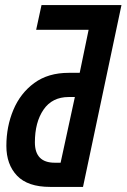

<svg xmlns="http://www.w3.org/2000/svg" viewBox="-20 -734 497 754"><path d="M177 0Q89 0 47 -44Q5 -88 5 -161Q5 -237 32.5 -302.5Q60 -368 114.5 -408Q169 -448 250 -448H293L328 -617H122L143 -714H457L306 0ZM195 -95H218L274 -353H250Q185 -353 151 -303.5Q117 -254 117 -175Q117 -95 195 -95Z"/></svg>

Font: Noto Sans ExtraCondensed SemiBold
Style: Italic
Weight: 600
Width: 2
Italic angle: -12°
Designer: Monotype Design Team
Foundry: Monotype Imaging Inc.
Version: Version 2.013; ttfautohint (v1.8.4.7-5d5b)